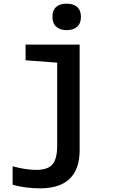

<svg xmlns="http://www.w3.org/2000/svg" viewBox="-20 -786 640 1051"><path d="M345 -621Q309 -621 288 -639.5Q267 -658 267 -694Q267 -730 287.5 -748Q308 -766 345 -766Q381 -766 402 -748Q423 -730 423 -694Q423 -658 402 -639.5Q381 -621 345 -621ZM198 245Q163 245 122.5 240Q82 235 49 225V124Q80 133 115 138.5Q150 144 178 144Q242 144 267.5 113.5Q293 83 293 12V-443L120 -456V-542H416V37Q416 139 362 192Q308 245 198 245Z"/></svg>

Font: Noto Sans Mono SemiBold
Style: Regular
Weight: 600
Designer: Monotype Design Team
Foundry: Monotype Imaging Inc.
Version: Version 2.014; ttfautohint (v1.8.4.7-5d5b)